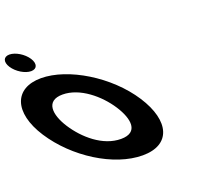

<svg xmlns="http://www.w3.org/2000/svg" viewBox="-465 -1308 1606 1529"><g transform="rotate(-20 338.0 -544.0)"><path d="M-202 -413C-45.9 -172 247.2 15 491.2 15C728.2 15 785.1 -172 629 -413C472.9 -654 166.4 -840 -62.6 -840C-289.6 -840 -358.1 -654 -202 -413ZM1 -413C-78.7 -536 -90.3 -659 54.7 -659C200.7 -659 346.3 -536 426 -413C505.7 -290 523.3 -167 373.3 -167C219.3 -167 80.7 -290 1 -413ZM-234.4 -1103C-285.4 -1103 -299.9 -1062 -266.8 -1011C-233.8 -960 -166.3 -919 -115.3 -919C-64.3 -919 -49.8 -960 -82.8 -1011C-115.9 -1062 -183.4 -1103 -234.4 -1103Z"/></g></svg>

Font: Hussar
Style: BdOpOblSeven
Weight: 700
Foundry: Cannot Into Space Fonts
Version: Version 2.00